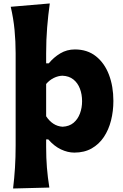

<svg xmlns="http://www.w3.org/2000/svg" viewBox="-20 -860 708 1101"><path d="M338.9 -133.3Q309.7 -135.1 286.1 -150.6Q262.4 -166 244.6 -193.4V-378.4Q264 -401.2 288.9 -413.2Q313.8 -425.3 338.2 -425.8Q376 -424.3 400.9 -404.3Q425.8 -384.3 438.2 -351.8Q450.7 -319.3 450.7 -279.6Q450.7 -242.2 438.6 -209.4Q426.4 -176.6 401.8 -155.8Q377.1 -135.1 338.9 -133.3ZM55 220.9 263 215.5Q253.4 155.8 249 100.5Q244.6 45.2 244.6 -17.4V-60.5H257Q290.7 -21.6 329.6 -3.3Q368.5 15.1 406.2 15.1Q463.5 15.1 505.7 -8.9Q547.9 -32.9 575.5 -74.3Q603.2 -115.7 616.7 -169.2Q630.2 -222.7 630.2 -281.2Q630.2 -364.7 604.8 -431.5Q579.4 -498.2 530.1 -537.4Q480.8 -576.5 409.3 -576.5Q363.6 -576.5 325.7 -553.9Q287.8 -531.2 259.8 -496.9H244.6V-554.4Q244.6 -631.8 250.4 -702.9Q256.2 -773.9 265.5 -840.2L41.5 -821.1Q57.1 -754.2 63.4 -688.5Q69.7 -622.7 69.7 -554.4V-27Q69.7 42.8 65.9 102Q62.2 161.1 55 220.9Z"/></svg>

Font: Pinar FD VF
Style: Regular
Weight: 300
Designer: Amin Abedi
Version: Version 2.000